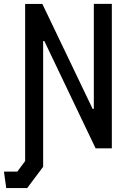

<svg xmlns="http://www.w3.org/2000/svg" viewBox="-36 -750 676 970"><path d="M188 -542.5 447 -0.5H529V-730.5H438V-200H432L178 -730H91V63.5L51.5 117H-16L-4.5 200H101.5L182 92.5V-542.5Z"/></svg>

Font: FontWithASyntaxHighlighterNightOwl
Style: Regular
Weight: 400
Designer: Riley Cran & the Lettermatic Team
Foundry: Lettermatic
Version: Version 1.000 (FontWithASyntaxHighlighterNightOwl)